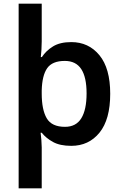

<svg xmlns="http://www.w3.org/2000/svg" viewBox="-20 -780 666 1040"><path d="M577 -272Q577 -133 519 -61.5Q461 10 366 10Q305 10 267 -11Q229 -32 206 -61H200Q202 -48 204 -23Q206 2 206 18V240H81V-760H206V-556Q206 -536 204.5 -510.5Q203 -485 201 -471H207Q229 -505 267 -528.5Q305 -552 366 -552Q460 -552 518.5 -481Q577 -410 577 -272ZM449 -274Q449 -362 420 -406Q391 -450 331 -450Q263 -450 235.5 -410.5Q208 -371 206 -290V-273Q206 -186 233 -139.5Q260 -93 332 -93Q392 -93 420.5 -139.5Q449 -186 449 -274Z"/></svg>

Font: Noto Sans Medefaidrin SemiBold
Style: Regular
Weight: 600
Designer: Dalton Maag Ltd
Foundry: Dalton Maag Ltd
Version: Version 1.002; ttfautohint (v1.8.4.7-5d5b)